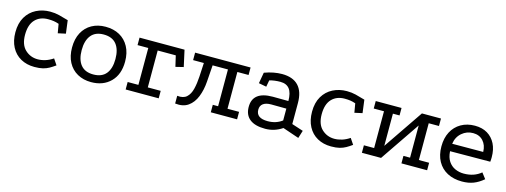

<svg xmlns="http://www.w3.org/2000/svg" viewBox="-16 -983 4057 1538"><g transform="rotate(15 2012.5 -214.5)"><path d="M357 -369Q334 -377 313.5 -380Q293 -383 267 -383Q200 -383 160 -341Q120 -299 120 -215Q120 -133 163.5 -92Q207 -51 268 -51Q299 -51 331 -61Q363 -71 394 -92L427 -43Q402 -25 379 -12Q356 1 328 8Q300 15 258 15Q194 15 144.5 -12.5Q95 -40 67.5 -92Q40 -144 40 -215Q40 -290 70.5 -341.5Q101 -393 153 -419.5Q205 -446 268 -446Q308 -446 342 -437.5Q376 -429 420 -416L434 -308L370 -294Z M728 -444Q795 -444 844.5 -416.5Q894 -389 922 -337.5Q950 -286 950 -214Q950 -107 889 -46Q828 15 728 15Q664 15 614.5 -12.5Q565 -40 537.5 -91.5Q510 -143 510 -214Q510 -286 537.5 -337.5Q565 -389 614.5 -416.5Q664 -444 728 -444ZM729 -380Q660 -380 625 -336.5Q590 -293 590 -214Q590 -135 625 -92Q660 -49 729 -49Q800 -49 835 -92Q870 -135 870 -214Q870 -293 835 -336.5Q800 -380 729 -380Z M1012 -430H1385L1415 -294L1350 -278L1329 -368H1179V-62H1286V0H1012V-62H1101V-368H1012Z M1718 0V-62H1762V-367H1473V-429H1933V-367H1840V-62H1936V0ZM1424 6V-58Q1475 -52 1502.5 -77Q1530 -102 1541.5 -149Q1553 -196 1556 -252L1563 -383H1636L1625 -229Q1620 -159 1597.5 -102.5Q1575 -46 1532.5 -16Q1490 14 1424 6Z M2313 -29Q2248 15 2172 15Q2088 15 2044.5 -19Q2001 -53 2000 -118Q1998 -249 2166 -249L2295 -248Q2295 -315 2270 -347.5Q2245 -380 2194 -380Q2170 -380 2147 -377Q2124 -374 2104 -368L2094 -313L2030 -325L2046 -416Q2084 -430 2120.5 -437Q2157 -444 2191 -444Q2281 -444 2327 -395.5Q2373 -347 2373 -252V-78L2468 -47L2448 17ZM2169 -186Q2126 -186 2103 -169Q2080 -152 2080 -119Q2080 -49 2176 -49Q2245 -49 2295 -87V-185Z M2817 -369Q2794 -377 2773.5 -380Q2753 -383 2727 -383Q2660 -383 2620 -341Q2580 -299 2580 -215Q2580 -133 2623.5 -92Q2667 -51 2728 -51Q2759 -51 2791 -61Q2823 -71 2854 -92L2887 -43Q2862 -25 2839 -12Q2816 1 2788 8Q2760 15 2718 15Q2654 15 2604.5 -12.5Q2555 -40 2527.5 -92Q2500 -144 2500 -215Q2500 -290 2530.5 -341.5Q2561 -393 2613 -419.5Q2665 -446 2728 -446Q2768 -446 2802 -437.5Q2836 -429 2880 -416L2894 -308L2830 -294Z M2971 -429H3185V-367H3130V-100L3354 -429H3512V-367H3427V-62H3512V0H3299V-62H3354V-329L3130 0H2971V-62H3056V-367H2971Z M3980 -51Q3940 -17 3898.5 -1Q3857 15 3804 15Q3734 15 3682 -12.5Q3630 -40 3601.5 -91.5Q3573 -143 3573 -215Q3573 -284 3600 -335.5Q3627 -387 3676.5 -415.5Q3726 -444 3791 -444Q3852 -444 3895 -418Q3938 -392 3961.5 -345.5Q3985 -299 3985 -235Q3985 -226 3984.5 -216.5Q3984 -207 3983 -197L3650 -195Q3653 -144 3674.5 -112Q3696 -80 3729.5 -65Q3763 -50 3801 -50Q3845 -50 3880 -62Q3915 -74 3944 -98ZM3908 -258Q3907 -314 3875.5 -348.5Q3844 -383 3792 -383Q3739 -383 3699 -348.5Q3659 -314 3651 -257Z"/></g></svg>

Font: Podkova
Style: Regular
Weight: 400
Designer: Ilya Yudin
Foundry: Cyreal (www.cyreal.org)
Version: Version 2.103